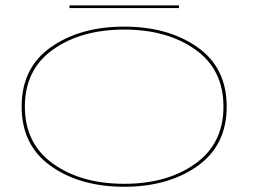

<svg xmlns="http://www.w3.org/2000/svg" viewBox="-20 -689 963 714"><path d="M442 5.5Q278 5.5 169.2 -71.5Q60.5 -148.5 60.5 -292.5Q60.5 -437 169.2 -513.5Q278 -590 442 -590Q605.5 -590 714.2 -513.5Q823 -437 823 -292.5Q823 -148.5 714.2 -71.5Q605.5 5.5 442 5.5ZM442 -5.5Q601.5 -5.5 706.2 -80.2Q811 -155 811 -292.5Q811 -430.5 706.2 -504.8Q601.5 -579 442 -579Q282 -579 177.2 -504.8Q72.5 -430.5 72.5 -292.5Q72.5 -155 177.2 -80.2Q282 -5.5 442 -5.5ZM238.5 -659V-669H645.5V-659Z"/></svg>

Font: Anybody UltraExpanded Thin
Style: Regular
Weight: 100
Width: 9
Designer: Tyler Finck
Foundry: Etcetera Type Company
Version: Version 1.010; ttfautohint (v1.8.3) -l 8 -r 50 -G 200 -x 14 